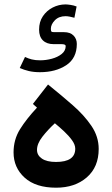

<svg xmlns="http://www.w3.org/2000/svg" viewBox="-20 -874 521 892"><path d="M284.7 -853.5Q292.5 -853.5 307.6 -851.3Q322.8 -849.1 335.9 -843.8L325.7 -791.5Q315.9 -794.4 304.4 -796.6Q293 -798.8 284.7 -798.8Q253.4 -798.8 234.9 -779.8Q216.3 -760.7 216.3 -740.2Q216.3 -730.5 218.8 -727.5Q221.2 -724.6 231.9 -724.6H277.3Q306.2 -724.6 321.5 -709Q336.9 -693.4 336.9 -669.9Q336.9 -603.5 287.6 -571Q238.3 -538.6 165.5 -538.6Q137.2 -538.6 114.3 -543.9Q91.3 -549.3 71.8 -558.1L96.2 -609.4Q110.4 -602.5 127 -598.1Q143.6 -593.8 166.5 -593.8Q193.4 -593.8 220.7 -601.1Q248 -608.4 266.6 -623.3Q285.2 -638.2 285.2 -660.2Q285.2 -668.9 265.6 -668.9H229.5Q197.3 -668.9 179.4 -686.3Q161.6 -703.6 161.6 -736.3Q161.6 -772.5 179.2 -798.6Q196.8 -824.7 224.9 -839.1Q252.9 -853.5 284.7 -853.5ZM151.9 -374 132.8 -391.1 203.1 -481.4Q263.7 -432.6 317.4 -385.7Q371.1 -338.9 404.8 -289.1Q438.5 -239.3 438.5 -182.1Q438.5 -98.1 383.3 -50Q328.1 -2 240.7 -2Q146 -2 94.5 -48.6Q43 -95.2 43 -166Q43 -225.6 73 -273.7Q103 -321.8 151.9 -374ZM329.6 -183.1Q329.6 -201.7 314.7 -222.4Q299.8 -243.2 277.8 -263.7Q255.9 -284.2 234.9 -301.3Q202.1 -271 177 -238.8Q151.9 -206.5 151.9 -177.7Q151.9 -152.8 174.6 -137.2Q197.3 -121.6 240.2 -121.6Q329.6 -121.6 329.6 -183.1Z"/></svg>

Font: Vazirmatn RD FD SemiBold
Style: Regular
Weight: 600
Designer: Saber Rastikerdar
Foundry: Saber Rastikerdar
Version: Version 33.003